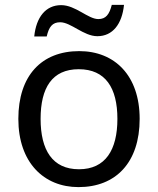

<svg xmlns="http://www.w3.org/2000/svg" viewBox="-20 -755 645 785"><path d="M120 -606H171C180 -645 194 -664 226 -664C270 -664 322 -607 378 -607C441 -607 479 -657 487 -735H437C427 -696 413 -677 382 -677C340 -677 289 -734 230 -734C167 -734 128 -685 120 -606ZM551 -269C551 -446 449 -546 304 -546C150 -546 55 -446 55 -269C55 -91 159 10 301 10C454 10 551 -91 551 -269ZM146 -269C146 -396 193 -472 302 -472C411 -472 460 -396 460 -269C460 -142 411 -63 303 -63C194 -63 146 -142 146 -269Z"/></svg>

Font: Noto Sans Mro
Style: Regular
Weight: 400
Designer: Monotype Design Team
Foundry: Monotype Imaging Inc.
Version: Version 2.001